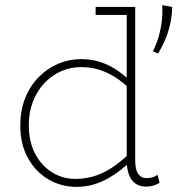

<svg xmlns="http://www.w3.org/2000/svg" viewBox="-20 -713 690 747"><path d="M278 14Q218 14 168.5 -15Q119 -44 89 -97.5Q59 -151 59 -224Q59 -284 78 -331.5Q97 -379 130.5 -413Q164 -447 206.5 -465Q249 -483 295 -483Q339 -483 375.5 -470Q412 -457 443 -434.5Q474 -412 501 -384V-352Q474 -380 443 -402.5Q412 -425 375.5 -438.5Q339 -452 295 -452Q254 -452 217 -435.5Q180 -419 152 -389Q124 -359 108 -317.5Q92 -276 92 -226Q92 -161 117.5 -113.5Q143 -66 185 -41Q227 -16 278 -17Q324 -18 362 -33Q400 -48 432 -72Q464 -96 491 -124V-88Q473 -70 450 -52Q427 -34 400.5 -19Q374 -4 343.5 5Q313 14 278 14ZM548 13Q511 13 492 -14Q473 -41 473 -90V-686H506V-90Q506 -52 518 -36Q530 -20 549 -20Q563 -20 574.5 -23.5Q586 -27 593 -33L601 -2Q591 5 577.5 9Q564 13 548 13ZM352 -655V-686H506V-655ZM611 -693 650 -686Q649 -638 635 -592.5Q621 -547 595 -505L575 -513Q589 -542 597.5 -571.5Q606 -601 609.5 -631.5Q613 -662 611 -693Z"/></svg>

Font: BioRhyme ExtraLight
Style: Regular
Weight: 250
Designer: Aoife Mooney
Foundry: Aoife Mooney Type
Version: Version 1.600;gftools[0.9.33]